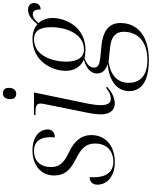

<svg xmlns="http://www.w3.org/2000/svg" viewBox="116 -902 1026 1297"><g transform="rotate(-90 628.5 -253.0)"><path d="M182 10C299 10 365 -58 365 -148C365 -221 320 -266 248 -300C181 -332 149 -362 149 -420C149 -489 186 -536 258 -536C326 -536 351 -489 351 -423C351 -414 350 -404 349 -395C381 -395 403 -412 403 -443C403 -494 361 -546 261 -546C160 -546 92 -487 92 -401C92 -326 132 -288 207 -251C277 -217 308 -181 308 -124C308 -47 261 0 184 0C112 0 80 -54 80 -131C80 -140 80 -150 81 -160C59 -160 30 -148 30 -108C30 -43 85 10 182 10Z M644 -656C663 -656 684 -668 684 -707C684 -735 668 -746 647 -746C623 -746 608 -729 608 -696C608 -668 623 -656 644 -656ZM579 10C621 10 663 -16 691 -42L685 -50C660 -30 638 -17 609 -17C582 -17 567 -38 567 -87C567 -109 573 -152 578 -175L653 -536H501L499 -526H516C559 -526 578 -520 578 -491C578 -484 577 -477 575 -468L524 -214C516 -178 505 -123 505 -84C505 -30 528 10 579 10Z M871 240C1045 240 1122 156 1122 48C1122 -29 1070 -69 970 -80L888 -88C845 -93 821 -102 821 -129C821 -159 840 -178 886 -195C899 -191 924 -188 939 -188C1097 -188 1156 -324 1156 -410C1156 -452 1140 -485 1122 -506C1144 -531 1160 -544 1181 -544C1206 -544 1214 -524 1214 -491C1245 -491 1257 -513 1257 -535C1257 -559 1240 -576 1212 -576C1172 -576 1145 -551 1114 -513C1090 -534 1057 -546 1015 -546C863 -546 799 -414 799 -321C799 -261 829 -219 875 -199C804 -180 781 -144 781 -110C781 -81 796 -54 845 -38C739 -30 662 20 662 107C662 196 738 240 871 240ZM942 -198C894 -198 861 -236 861 -319C861 -404 898 -536 1012 -536C1063 -536 1094 -505 1094 -418C1094 -335 1058 -198 942 -198ZM872 230C760 230 718 175 718 104C718 28 769 -18 859 -32L957 -22C1027 -15 1063 15 1063 70C1063 151 1012 230 872 230Z"/></g></svg>

Font: Noto Serif Display Light
Style: Italic
Weight: 300
Italic angle: -12°
Designer: Monotype Design Team
Foundry: Monotype Imaging Inc.
Version: Version 2.009